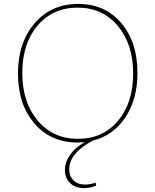

<svg xmlns="http://www.w3.org/2000/svg" viewBox="-20 -719 795 982"><path d="M377 10Q240 10 156 -87.5Q72 -185 72 -343Q72 -501 157 -600Q242 -699 380 -699Q516 -699 599.5 -602Q683 -505 683 -346Q683 -212 621.5 -119Q560 -26 455 0Q334 64 334 147Q334 182 356 203.5Q378 225 415 225Q442 225 469 215L472 230Q444 243 409 243Q365 243 338.5 217.5Q312 192 312 150Q312 110 339 72Q366 34 414 8Q390 10 377 10ZM379 -9Q506 -9 583.5 -101Q661 -193 661 -343Q661 -493 582.5 -586.5Q504 -680 377 -680Q250 -680 172 -588Q94 -496 94 -346Q94 -196 172.5 -102.5Q251 -9 379 -9Z"/></svg>

Font: Cantarell Thin
Style: Regular
Weight: 100
Designer: Dave Crossland, Nikolaus Waxweiler, Florian Fecher, Jacques Le Bailly, Eben Sorkin, Alexei Vanyashin, Alexios Zavras, Em
Version: Version 0.303